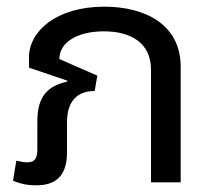

<svg xmlns="http://www.w3.org/2000/svg" viewBox="-20 -547 643 576"><path d="M88 9C140 9 181 -12 181 -90V-180C181 -246 214 -274 264 -274L272 -320L158 -370C158 -418 209 -453 292 -453C370 -453 433 -420 433 -338V0H522V-347C522 -473 416 -527 293 -527C150 -527 67 -454 67 -375V-344L182 -305L181 -302C124 -289 92 -259 92 -183V-97C92 -71 83 -60 62 -60C51 -60 38 -63 29 -65L19 -5C42 5 64 9 88 9Z"/></svg>

Font: Noto Sans Thai UI
Style: Regular
Weight: 400
Designer: Monotype Design Team
Foundry: Monotype Imaging Inc.
Version: Version 1.901